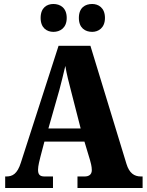

<svg xmlns="http://www.w3.org/2000/svg" viewBox="-20 -944 736 964"><path d="M443 -784C473 -784 507 -803 507 -854C507 -906 473 -924 443 -924C408 -924 376 -906 376 -854C376 -803 408 -784 443 -784ZM248 -784C281 -784 315 -803 315 -854C315 -906 281 -924 248 -924C216 -924 184 -906 184 -854C184 -803 216 -784 248 -784ZM6 0H246V-58H203C178 -58 171 -70 171 -92C171 -111 179 -141 183 -157L203 -233H404L432 -140C435 -130 441 -108 441 -90C441 -65 423 -58 405 -58H369V0H696V-58H687C654 -58 629 -75 615 -121L434 -714H274L85 -128C67 -70 42 -58 12 -58H6ZM223 -299 278 -492C288 -529 298 -571 308 -613C315 -570 326 -529 336 -490L385 -299Z"/></svg>

Font: Noto Serif Bengali Condensed Black
Style: Regular
Weight: 900
Width: 3
Designer: Juan Bruce, Universal Thirst, Indian Type Foundry and the Monotype Design Team.
Foundry: Monotype Imaging Inc.
Version: Version 2.003